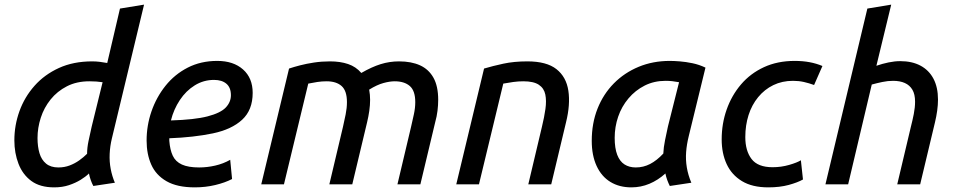

<svg xmlns="http://www.w3.org/2000/svg" viewBox="-20 -796 4127 829"><path d="M214 13Q153 13 115.5 -14.5Q78 -42 60 -88.5Q42 -135 42 -190Q42 -255 64 -316Q86 -377 129 -425.5Q172 -474 234.5 -502.5Q297 -531 378 -531Q395 -531 411 -529Q427 -527 443 -524L498 -759L602 -776L463 -198Q455 -165 453.5 -131.5Q452 -98 458 -66.5Q464 -35 476 -7L383 7Q377 -4 372 -18Q367 -32 364 -47Q350 -33 328 -19.5Q306 -6 277.5 3.5Q249 13 214 13ZM232 -73Q258 -73 280.5 -81.5Q303 -90 322 -103.5Q341 -117 356 -132Q356 -158 362.5 -188.5Q369 -219 376 -250L423 -441Q409 -443 396 -444Q383 -445 366 -445Q311 -445 269 -423.5Q227 -402 198.5 -366.5Q170 -331 156 -287.5Q142 -244 142 -200Q142 -163 150.5 -134.5Q159 -106 179 -89.5Q199 -73 232 -73Z M821 13Q745 13 699 -13.5Q653 -40 633 -85.5Q613 -131 613 -189Q613 -254 634 -315Q655 -376 694.5 -425.5Q734 -475 790.5 -504Q847 -533 918 -533Q988 -533 1029.5 -496Q1071 -459 1071 -395Q1071 -321 1025.5 -279Q980 -237 898.5 -220Q817 -203 711 -199Q711 -196 711 -193Q711 -190 711 -188Q714 -149 726 -123.5Q738 -98 765.5 -85.5Q793 -73 840 -73Q874 -73 909 -81Q944 -89 974 -106L982 -23Q951 -7 909 3Q867 13 821 13ZM718 -276Q820 -279 876 -293.5Q932 -308 954.5 -331.5Q977 -355 977 -385Q977 -418 957.5 -434.5Q938 -451 904 -451Q859 -451 821 -427.5Q783 -404 756.5 -364Q730 -324 718 -276Z M1108 0 1228 -500Q1249 -507 1276 -514Q1303 -521 1336 -526Q1369 -531 1405 -531Q1449 -531 1483 -519.5Q1517 -508 1540 -481Q1585 -507 1623.5 -519Q1662 -531 1703 -531Q1756 -531 1793.5 -514Q1831 -497 1851.5 -460.5Q1872 -424 1872 -365Q1872 -342 1869 -317.5Q1866 -293 1859 -268L1795 0H1696L1755 -249Q1761 -275 1767 -302.5Q1773 -330 1773 -355Q1773 -404 1749.5 -424.5Q1726 -445 1684 -445Q1663 -445 1635.5 -437.5Q1608 -430 1574 -409Q1576 -398 1577 -387Q1578 -376 1578 -365Q1578 -342 1574.5 -317.5Q1571 -293 1565 -268L1501 0H1402L1461 -249Q1467 -275 1472.5 -302.5Q1478 -330 1478 -355Q1478 -404 1455 -424.5Q1432 -445 1390 -445Q1370 -445 1350 -442Q1330 -439 1311 -435L1206 0Z M1950 0 2070 -500Q2107 -511 2153 -521Q2199 -531 2257 -531Q2340 -531 2382.5 -497.5Q2425 -464 2434 -404.5Q2443 -345 2424 -268L2360 0H2261L2320 -249Q2330 -290 2335 -325.5Q2340 -361 2334.5 -388Q2329 -415 2306.5 -430Q2284 -445 2240 -445Q2218 -445 2196 -442Q2174 -439 2153 -435L2048 0Z M2706 13Q2654 13 2615.5 -10.5Q2577 -34 2556 -79.5Q2535 -125 2535 -188Q2535 -264 2560 -327Q2585 -390 2630.5 -436Q2676 -482 2737.5 -507.5Q2799 -533 2872 -533Q2890 -533 2915.5 -531Q2941 -529 2970 -523Q2999 -517 3026 -504L2954 -209Q2945 -173 2942.5 -139.5Q2940 -106 2945.5 -73Q2951 -40 2965 -7L2872 7Q2866 -5 2861 -18.5Q2856 -32 2853 -47Q2821 -18 2784 -2.5Q2747 13 2706 13ZM2725 -73Q2758 -73 2787 -88Q2816 -103 2844 -133Q2845 -159 2851.5 -191Q2858 -223 2864 -250L2912 -441Q2896 -444 2882.5 -445.5Q2869 -447 2854 -447Q2804 -447 2763.5 -426.5Q2723 -406 2693.5 -371Q2664 -336 2649 -292Q2634 -248 2634 -201Q2634 -156 2645 -127.5Q2656 -99 2676.5 -86Q2697 -73 2725 -73Z M3297 13Q3228 13 3183.5 -14Q3139 -41 3117.5 -87.5Q3096 -134 3096 -194Q3096 -262 3117.5 -323Q3139 -384 3179.5 -431.5Q3220 -479 3278.5 -506Q3337 -533 3411 -533Q3446 -533 3475.5 -527.5Q3505 -522 3531 -511L3495 -429Q3473 -437 3451 -442Q3429 -447 3404 -447Q3357 -447 3319 -428.5Q3281 -410 3253.5 -376.5Q3226 -343 3212 -299Q3198 -255 3198 -204Q3198 -145 3225 -109.5Q3252 -74 3316 -74Q3353 -74 3387.5 -84Q3422 -94 3438 -104L3447 -21Q3424 -8 3385.5 2.5Q3347 13 3297 13Z M3544 0 3725 -759 3828 -776 3764 -512Q3790 -521 3816.5 -526.5Q3843 -532 3867 -532Q3918 -532 3954.5 -512.5Q3991 -493 4010.5 -456Q4030 -419 4030 -366Q4030 -343 4026.5 -318Q4023 -293 4017 -268L3953 0H3854L3913 -249Q3920 -276 3925.5 -304Q3931 -332 3931 -357Q3931 -389 3919.5 -408.5Q3908 -428 3887 -437.5Q3866 -447 3836 -447Q3813 -447 3789.5 -442Q3766 -437 3744 -431L3642 0Z"/></svg>

Font: Ubuntu Sans Medium
Style: Italic
Weight: 500
Italic angle: -13.5°
Designer: Dalton Maag Ltd
Foundry: Dalton Maag Ltd
Version: Version 1.006